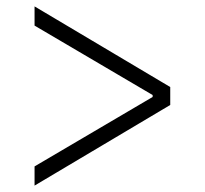

<svg xmlns="http://www.w3.org/2000/svg" viewBox="-20 -588 640 600"><path d="M88 -8 512 -260V-316L88 -568V-508L457 -291V-285L88 -68Z"/></svg>

Font: IBM Plex Thai Looped Light
Style: Regular
Weight: 300
Designer: Mike Abbink, Paul van der Laan, Pieter van Rosmalen, Ben Mitchell, Mark Frömberg
Foundry: Bold Monday
Version: Version 1.0